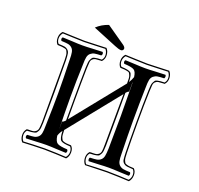

<svg xmlns="http://www.w3.org/2000/svg" viewBox="-144 -976 1213 1170"><g transform="rotate(20 462.5 -391.0)"><path d="M369 -818 490 -734Q505 -723 505 -713Q505 -707 500.5 -702.5Q496 -698 490 -698Q475 -698 447 -710L293 -773Q324 -803 369 -818ZM301 -167Q309 -167 319 -178L322 -182Q322 -220 322 -320Q322 -432 324 -525Q325 -545 326 -557.5Q327 -570 332 -579Q337 -588 340 -592.5Q343 -597 354.5 -599.5Q366 -602 373 -602.5Q380 -603 400 -604Q413 -619 411.5 -639Q410 -659 398 -673Q382 -673 334.5 -670.5Q287 -668 261 -668Q233 -668 183 -670.5Q133 -673 122 -673Q108 -656 108 -636Q108 -616 120 -604Q148 -603 159.5 -601Q171 -599 180.5 -590.5Q190 -582 192.5 -568Q195 -554 196 -525Q197 -484 197 -321Q197 -161 196 -120Q195 -100 194 -87.5Q193 -75 188 -66Q183 -57 179.5 -52.5Q176 -48 164.5 -45.5Q153 -43 146 -42.5Q139 -42 119 -41Q106 -26 107.5 -6Q109 14 121 28Q137 27 184.5 25Q232 23 258 23Q285 23 335.5 25Q386 27 397 28Q411 11 410.5 -9Q410 -29 399 -41Q350 -43 337.5 -54Q325 -65 323 -114Q309 -96 303 -76Q308 -39 324.5 -29.5Q341 -20 388 -18Q393 -14 393 -7Q393 0 388 5Q367 5 327 2.5Q287 0 260 0Q232 0 191 2.5Q150 5 130 5Q125 0 125 -7Q125 -14 130 -18Q159 -19 173 -21.5Q187 -24 198 -33.5Q209 -43 212.5 -60Q216 -77 216 -109Q220 -234 220 -321Q220 -412 216 -536Q216 -568 212.5 -585Q209 -602 198 -611.5Q187 -621 173 -623.5Q159 -626 130 -627Q125 -632 125 -639Q125 -646 130 -650Q151 -650 191 -647.5Q231 -645 258 -645Q286 -645 327 -647.5Q368 -650 388 -650Q393 -646 393 -639Q393 -632 388 -627Q359 -626 345.5 -623.5Q332 -621 320.5 -611.5Q309 -602 305.5 -585Q302 -568 302 -536Q298 -435 298 -320Q298 -229 301 -112ZM709 -109Q709 -77 712.5 -60Q716 -43 727 -33.5Q738 -24 752 -21.5Q766 -19 796 -18Q800 -14 800 -7Q800 0 796 5Q774 5 734 2.5Q694 0 666 0Q639 0 598 2.5Q557 5 536 5Q532 0 532 -7Q532 -14 536 -18Q566 -19 580 -21.5Q594 -24 605 -33.5Q616 -43 619.5 -60Q623 -77 624 -109Q626 -234 626 -321Q626 -412 624 -536Q624 -536 623.5 -537Q623 -538 623 -538V-478Q614 -475 606 -465L604 -462Q604 -455 604 -396Q604 -337 604 -321Q604 -161 603 -120Q602 -100 601 -87.5Q600 -75 595 -66Q590 -57 586.5 -52.5Q583 -48 571.5 -45.5Q560 -43 553 -42.5Q546 -42 526 -41Q513 -26 514.5 -6Q516 14 528 28Q544 27 591.5 25Q639 23 664 23Q692 23 742.5 25Q793 27 804 28Q818 11 817.5 -9Q817 -29 806 -41Q778 -43 766.5 -44.5Q755 -46 745 -54.5Q735 -63 733 -77Q731 -91 730 -120Q728 -194 728 -320Q728 -432 731 -525Q732 -545 733 -557.5Q734 -570 739 -579Q744 -588 747 -592.5Q750 -597 761.5 -599.5Q773 -602 780 -602.5Q787 -603 807 -604Q820 -619 818.5 -639Q817 -659 805 -673Q789 -673 741.5 -670.5Q694 -668 668 -668Q640 -668 590 -670.5Q540 -673 529 -673Q515 -656 515 -636Q515 -616 527 -604Q576 -602 588.5 -591Q601 -580 602 -532Q614 -550 621 -571Q617 -606 600.5 -615.5Q584 -625 537 -627Q532 -632 532 -639Q532 -646 537 -650Q558 -650 598 -647.5Q638 -645 666 -645Q693 -645 734 -647.5Q775 -650 796 -650Q800 -646 800 -639Q800 -632 796 -627Q766 -626 752.5 -623.5Q739 -621 727.5 -611.5Q716 -602 712.5 -585Q709 -568 709 -536Q706 -435 706 -320Q706 -233 709 -109ZM594 -123Q595 -165 595 -321Q595 -338 595.5 -392Q596 -446 596 -452L333 -125L331 -123Q332 -104 332.5 -93Q333 -82 337 -73Q341 -64 343.5 -60.5Q346 -57 356.5 -54Q367 -51 374.5 -50.5Q382 -50 402 -49Q418 -34 417.5 -7.5Q417 19 401 36Q388 35 336.5 33Q285 31 258 31Q232 31 183 33Q134 35 117 36Q102 20 100.5 -5.5Q99 -31 115 -49Q118 -49 123 -50Q148 -50 157 -51.5Q166 -53 174.5 -60.5Q183 -68 185 -81.5Q187 -95 188 -123Q188 -165 188 -321Q188 -481 188 -522Q187 -542 186.5 -552.5Q186 -563 182 -572.5Q178 -582 175.5 -585.5Q173 -589 162.5 -591.5Q152 -594 144.5 -594.5Q137 -595 116 -596Q101 -611 101 -637.5Q101 -664 118 -681Q132 -681 183 -678.5Q234 -676 261 -676Q287 -676 335.5 -678.5Q384 -681 402 -681Q417 -665 418.5 -639.5Q420 -614 403 -596Q400 -596 395 -596Q371 -595 362 -593.5Q353 -592 344.5 -584.5Q336 -577 334.5 -563.5Q333 -550 332 -522Q330 -428 330 -320Q330 -218 330 -192L594 -520Q594 -521 594 -521V-522Q594 -542 593.5 -552.5Q593 -563 589 -572.5Q585 -582 582.5 -585.5Q580 -589 569.5 -591.5Q559 -594 551.5 -594.5Q544 -595 523 -596Q508 -611 508 -637.5Q508 -664 525 -681Q539 -681 590 -678.5Q641 -676 668 -676Q694 -676 742.5 -678.5Q791 -681 809 -681Q824 -665 825.5 -639.5Q827 -614 810 -596Q807 -596 802 -596Q778 -595 769 -593.5Q760 -592 751.5 -584.5Q743 -577 741.5 -563.5Q740 -550 739 -522Q736 -428 736 -320Q736 -198 738 -123Q739 -104 739.5 -93Q740 -82 744 -73Q748 -64 750.5 -60.5Q753 -57 763.5 -54Q774 -51 781.5 -50.5Q789 -50 809 -49Q825 -34 824.5 -7.5Q824 19 808 36Q795 35 743.5 33Q692 31 664 31Q639 31 590 33Q541 35 524 35Q509 20 507.5 -5.5Q506 -31 522 -49Q525 -49 530 -50Q555 -50 564 -51.5Q573 -53 581.5 -60.5Q590 -68 592 -81.5Q594 -95 594 -123Z"/></g></svg>

Font: Linux Libertine Initials O
Style: Initials
Weight: 400
Designer: Philipp H. Poll
Foundry: Philipp H. Poll
Version: Version 5.0.6